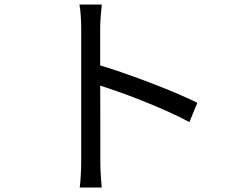

<svg xmlns="http://www.w3.org/2000/svg" viewBox="-20 -794 1040 844"><path d="M337 -88.4Q337 -102.5 337 -144.5Q337 -186.6 337 -245.1Q337 -303.7 337 -368.5Q337 -433.4 337 -494.3Q337 -555.3 337 -602Q337 -648.8 337 -669.8Q337 -691.2 335.2 -721.1Q333.4 -751 329.3 -774.2H427.4Q425 -751.7 422.7 -722Q420.4 -692.4 420.4 -669.8Q420.4 -631.1 420.4 -576.4Q420.4 -521.7 420.4 -460.5Q420.4 -399.2 420.7 -338.5Q421 -277.8 421 -225.5Q421 -173.2 421 -136.6Q421 -100 421 -88.4Q421 -72.4 421.6 -51Q422.2 -29.6 424 -8.1Q425.8 13.4 427.2 30.3H330.5Q333.6 6.2 335.3 -27.1Q337 -60.5 337 -88.4ZM402.7 -511.7Q452.1 -497.5 511.8 -477Q571.4 -456.5 633 -433.1Q694.5 -409.8 750.3 -386.3Q806.1 -362.8 847.5 -342.1L812.6 -257.3Q770 -280.5 716.2 -304.5Q662.5 -328.4 605.9 -351Q549.3 -373.7 496.5 -392.1Q443.7 -410.5 402.7 -423.3Z"/></svg>

Font: Noto Sans TC Thin
Style: Regular
Weight: 100
Designer: Ryoko NISHIZUKA 西塚涼子 (kana, bopomofo & ideographs); Paul D. Hunt (Latin, Greek & Cyrillic); Sandoll Communications 산돌커뮤니
Foundry: Adobe
Version: Version 2.004-H2;hotconv 1.0.118;makeotfexe 2.5.65603